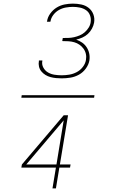

<svg xmlns="http://www.w3.org/2000/svg" viewBox="-20 -873 640 1061"><path d="M321 -440Q305 -440 289.5 -441.5Q274 -443 259 -447Q244 -451 231 -459Q218 -467 208.5 -478.5Q199 -490 195.5 -505Q192 -520 195 -536Q195 -537 195 -537.5Q195 -538 195 -539H214Q214 -539 214 -538Q214 -537 214 -537Q210 -517 219.5 -499.5Q229 -482 245.5 -472.5Q262 -463 281.5 -460Q301 -457 321 -457Q342 -457 363 -460.5Q384 -464 404 -474.5Q424 -485 438 -503.5Q452 -522 455 -542Q458 -559 454.5 -575Q451 -591 441.5 -604Q432 -617 419 -626Q406 -635 390.5 -639.5Q375 -644 358 -645Q341 -646 324 -646L327 -663H328Q343 -663 358.5 -663.5Q374 -664 389.5 -667.5Q405 -671 420.5 -677.5Q436 -684 448.5 -695Q461 -706 470 -720.5Q479 -735 481 -750Q484 -770 477.5 -788Q471 -806 456 -816.5Q441 -827 422 -831Q403 -835 383 -835Q364 -835 344 -831.5Q324 -828 306 -818Q288 -808 275 -791Q262 -774 259 -755Q259 -754 258.5 -754Q258 -754 258 -753H239Q239 -754 239.5 -754.5Q240 -755 240 -755Q243 -778 258 -798.5Q273 -819 293.5 -831.5Q314 -844 337.5 -848.5Q361 -853 383 -853Q407 -853 430 -848Q453 -843 470.5 -829Q488 -815 496 -793.5Q504 -772 500 -748Q497 -731 488 -714.5Q479 -698 465.5 -685.5Q452 -673 435 -665.5Q418 -658 401 -654Q419 -648 434 -637.5Q449 -627 459 -611.5Q469 -596 473 -577.5Q477 -559 474 -539Q470 -516 454.5 -494.5Q439 -473 416.5 -460.5Q394 -448 369.5 -444Q345 -440 321 -440ZM500 -333H98L100 -347H502ZM270 168 289 53H98L101 36L332 -236H356L311 36H370L367 53H308L289 168ZM125 36H292L332 -208Z"/></svg>

Font: Iosevka SS04 Thin Extended
Style: Italic
Weight: 100
Width: 7
Italic angle: -9°
Monospace: yes
Designer: Belleve Invis
Foundry: Belleve Invis
Version: Version 19.0.0; ttfautohint (v1.8.4)